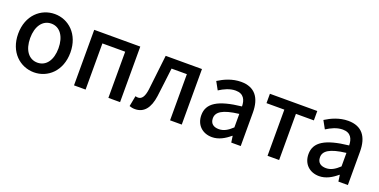

<svg xmlns="http://www.w3.org/2000/svg" viewBox="-19 -1170 3533 1790"><g transform="rotate(20 1747.5 -275.0)"><path d="M308 14C444 14 566 -92 566 -275C566 -458 444 -564 308 -564C171 -564 48 -458 48 -275C48 -92 171 14 308 14ZM308 -82C221 -82 167 -158 167 -275C167 -391 221 -469 308 -469C394 -469 448 -391 448 -275C448 -158 394 -82 308 -82Z M702 0H817V-458H1043V0H1159V-551H702Z M1310 14C1399 14 1451 -50 1468 -172C1481 -268 1491 -363 1503 -458H1655V0H1771V-551H1411C1398 -435 1385 -318 1371 -203C1361 -128 1337 -97 1301 -97C1291 -97 1283 -99 1275 -101L1255 4C1272 10 1288 14 1310 14Z M2074 14C2140 14 2199 -20 2249 -63H2253L2262 0H2356V-331C2356 -478 2293 -564 2156 -564C2068 -564 1991 -528 1934 -492L1977 -414C2024 -444 2078 -470 2136 -470C2217 -470 2240 -414 2241 -351C2012 -326 1912 -265 1912 -146C1912 -49 1979 14 2074 14ZM2109 -78C2060 -78 2023 -100 2023 -155C2023 -216 2078 -258 2241 -277V-143C2196 -101 2157 -78 2109 -78Z M2622 0H2737V-458H2915V-551H2445V-458H2622Z M3137 14C3203 14 3262 -20 3312 -63H3316L3325 0H3419V-331C3419 -478 3356 -564 3219 -564C3131 -564 3054 -528 2997 -492L3040 -414C3087 -444 3141 -470 3199 -470C3280 -470 3303 -414 3304 -351C3075 -326 2975 -265 2975 -146C2975 -49 3042 14 3137 14ZM3172 -78C3123 -78 3086 -100 3086 -155C3086 -216 3141 -258 3304 -277V-143C3259 -101 3220 -78 3172 -78Z"/></g></svg>

Font: GenYoGothic2 TW M
Style: Regular
Weight: 500
Version: Version 2.100;PS 2.1;hotconv 16.6.51;makeotf.lib2.5.65220 DE